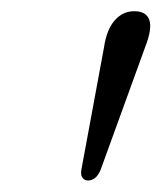

<svg xmlns="http://www.w3.org/2000/svg" viewBox="-20 -792 281 334"><path d="M133 -478Q127 -478 123.5 -482.8Q120 -487.5 121.5 -496.5L161 -710Q165.5 -740.5 179.5 -756.5Q193.5 -772.5 213.5 -772.5Q234.5 -772.5 239.8 -757.2Q245 -742 232.5 -710L155 -496.5Q151 -487 145.5 -482.5Q140 -478 133 -478Z"/></svg>

Font: Fraunces Light
Style: Italic
Weight: 300
Italic angle: -16°
Version: Version 1.000;[b76b70a41]